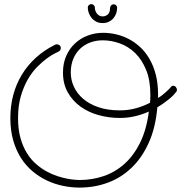

<svg xmlns="http://www.w3.org/2000/svg" viewBox="-20 -874 862 914"><path d="M732.4 -407.7Q741.2 -412.6 750.7 -419.9Q760.3 -427.2 769 -435.1Q777.8 -442.9 784.9 -450Q792 -457 795.9 -462.4Q798.8 -465.8 803.7 -465.8Q812 -465.8 817.1 -459.7Q822.3 -453.6 822.3 -446.8Q822.3 -441.9 820.3 -438.5Q814.5 -430.7 805.4 -421.1Q796.4 -411.6 784.4 -401.9Q772.5 -392.1 758.3 -382.1Q744.1 -372.1 729 -363.3Q720.7 -267.1 688.7 -195.6Q656.7 -124 607.2 -76.2Q557.6 -28.3 493.9 -4.6Q430.2 19 358.4 19Q319.3 19 279.5 10.7Q239.7 2.4 203.1 -14.9Q166.5 -32.2 134.8 -58.8Q103 -85.4 79.6 -122.3Q56.2 -159.2 42.7 -206.3Q29.3 -253.4 29.3 -312Q29.3 -370.1 43.2 -422.1Q57.1 -474.1 84.2 -518.8Q111.3 -563.5 150.9 -599.4Q190.4 -635.3 242.2 -661.1Q246.1 -663.1 251 -663.1Q257.8 -663.1 263.7 -658.2Q269.5 -653.3 269.5 -645Q269.5 -639.6 266.4 -635Q263.2 -630.4 257.8 -627.9Q254.9 -626.5 239.5 -618.9Q224.1 -611.3 202.9 -595.7Q181.6 -580.1 157.5 -555.9Q133.3 -531.7 113 -497.1Q92.8 -462.4 79.3 -416.5Q65.9 -370.6 65.9 -312Q65.9 -258.3 77.4 -217.3Q88.9 -176.3 107.9 -145.5Q127 -114.7 151.6 -93.3Q176.3 -71.8 202.4 -57.6Q228.5 -43.5 254.4 -35.2Q280.3 -26.9 302 -22.9Q323.7 -19 338.9 -18.1Q354 -17.1 358.9 -17.1Q419.4 -17.1 474.6 -36.1Q529.8 -55.2 573.7 -95Q617.7 -134.8 647.7 -196.3Q677.7 -257.8 688.5 -342.8Q656.7 -328.6 622.3 -320.6Q587.9 -312.5 550.3 -312.5Q498.5 -312.5 449.7 -325.9Q400.9 -339.4 363.3 -366.5Q325.7 -393.6 302.7 -434.1Q279.8 -474.6 279.8 -528.8Q279.8 -572.8 295.2 -607.7Q310.5 -642.6 336.9 -667.2Q363.3 -691.9 397.9 -704.8Q432.6 -717.8 470.7 -717.8Q502 -717.8 533.4 -710.4Q564.9 -703.1 594 -687.7Q623 -672.4 648.2 -648.9Q673.3 -625.5 692.1 -592.8Q710.9 -560.1 721.7 -518.3Q732.4 -476.6 732.4 -424.8ZM694.3 -384.8Q695.8 -403.8 695.8 -422.9Q695.8 -492.2 675.5 -541.5Q655.3 -590.8 622.8 -622.1Q590.3 -653.3 549.8 -667.7Q509.3 -682.1 468.8 -682.1Q437.5 -682.1 409.9 -671.9Q382.3 -661.6 361.6 -642.1Q340.8 -622.6 328.9 -594Q316.9 -565.4 316.9 -528.8Q316.9 -493.7 331.8 -461.2Q346.7 -428.7 376 -403.6Q405.3 -378.4 449 -363.5Q492.7 -348.6 550.8 -348.6Q590.3 -348.6 626.2 -358.4Q662.1 -368.2 694.3 -384.8ZM537.6 -837.4Q537.6 -823.2 533 -810.1Q528.3 -796.9 519.5 -786.6Q510.7 -776.4 497.8 -770.3Q484.9 -764.2 468.3 -764.2Q450.2 -764.2 437 -771.5Q423.8 -778.8 415 -790Q406.2 -801.3 402.1 -814Q397.9 -826.7 397.9 -837.9Q397.9 -844.7 402.8 -849.6Q407.7 -854.5 414.6 -854.5Q420.9 -854.5 426.3 -849.6Q431.6 -844.7 431.6 -837.9Q431.6 -831.1 433.8 -823.7Q436 -816.4 440.7 -810.3Q445.3 -804.2 452.1 -800Q459 -795.9 468.3 -795.9Q482.4 -795.9 493.2 -805.2Q503.9 -814.5 503.9 -835.9Q503.9 -842.8 508.8 -848.1Q513.7 -853.5 521.5 -853.5Q528.3 -853.5 533 -848.6Q537.6 -843.8 537.6 -837.4Z"/></svg>

Font: Sacramento
Style: Regular
Weight: 400
Designer: Astigmatic (AOETI)
Foundry: Astigmatic (AOETI)
Version: Version 1.000